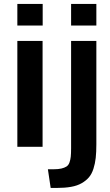

<svg xmlns="http://www.w3.org/2000/svg" viewBox="-20 -744 558 973"><path d="M236.8 208.5 222.7 113.8H251Q275.4 113.8 291 110.1Q306.6 106.4 316.9 99.9Q327.1 93.3 332 79.6Q336.9 65.9 338.6 50Q340.3 34.2 340.3 7.8V-536.6H468.3V-12.7Q468.3 27.3 465.1 56.2Q461.9 85 453.6 111.1Q445.3 137.2 430.9 154.3Q416.5 171.4 394 184.3Q371.6 197.3 339.8 202.9Q308.1 208.5 265.6 208.5ZM340.3 -614.7V-724.1H468.3V-614.7ZM67.9 0V-536.6H195.8V0ZM67.9 -614.7V-724.1H196.3V-614.7Z"/></svg>

Font: Oxygen
Style: Bold
Weight: 700
Designer: vernon adams
Foundry: Vernon Adams
Version: Version 0.2.3 webfont; ttfautohint (v0.93.3-1d66) -l 8 -r 50